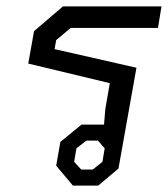

<svg xmlns="http://www.w3.org/2000/svg" viewBox="-20 -578 524 598"><path d="M155 -62 168 -136 234 -190H304L308 -238L322 -319L68 -380L86 -481L176 -558H483L472 -491H200L155 -453L150 -425L405 -367L349 -53L286 0H207ZM269 -50 299 -74 306 -116 285 -140H249L218 -116L211 -74L233 -50Z"/></svg>

Font: Chakra Petch
Style: Italic
Weight: 400
Italic angle: -10°
Designer: Katatrad Aksorn Co.,Ltd.
Foundry: Cadson Demak Co.,Ltd.
Version: Version 1.000; ttfautohint (v1.6)